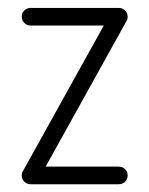

<svg xmlns="http://www.w3.org/2000/svg" viewBox="-20 -475 385 495"><path d="M36.1 -22.9Q36.1 -29.3 39.1 -33.7L247.6 -409.2H59.1Q49.3 -409.2 42.7 -415.8Q36.1 -422.4 36.1 -431.9Q36.1 -441.4 42.7 -448Q49.3 -454.6 59.1 -454.6H286.1Q295.9 -454.6 302.5 -448Q309.1 -441.4 309.1 -431.6Q309.1 -425.3 306.2 -420.9L97.7 -45.4H286.1Q295.9 -45.4 302.5 -38.8Q309.1 -32.2 309.1 -22.7Q309.1 -13.2 302.5 -6.6Q295.9 0 286.1 0H59.1Q49.3 0 42.7 -6.6Q36.1 -13.2 36.1 -22.9Z"/></svg>

Font: OpenGost Type A TT
Style: Regular
Weight: 400
Version: Version 0.3